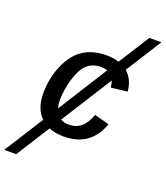

<svg xmlns="http://www.w3.org/2000/svg" viewBox="-237 -837 998 1156"><g transform="rotate(20 262.0 -259.0)"><path d="M450.2 -495.1Q500.5 -452.1 506.3 -376L402.3 -363.8Q400.4 -388.2 393.1 -405.8L187.5 -80.6Q209.5 -67.9 239.7 -67.9Q286.1 -67.9 318.1 -94.2Q350.1 -120.6 370.1 -176.8L465.3 -152.3Q408.2 9.8 235.8 9.8Q181.2 9.8 140.6 -7.3L4.4 207.5H-72.3L86.4 -42.5Q32.2 -95.7 32.2 -194.3Q32.2 -292 68.8 -375Q105 -459 165.3 -498.5Q225.6 -538.1 314 -538.1Q356 -538.1 393.1 -526.4L518.6 -724.6H595.7ZM140.1 -192.9Q140.1 -159.2 147.5 -138.2L346.7 -454.1Q329.1 -460.9 308.6 -460.9Q250.5 -460.9 215.3 -427.7Q198.2 -411.6 184.3 -384.3Q170.4 -356.9 160.6 -323.5Q150.9 -290 145.5 -256.1Q140.1 -222.2 140.1 -192.9Z"/></g></svg>

Font: Arimo Medium
Style: Italic
Weight: 500
Italic angle: -12°
Designer: Steve Matteson
Foundry: Monotype Imaging Inc.
Version: Version 1.33